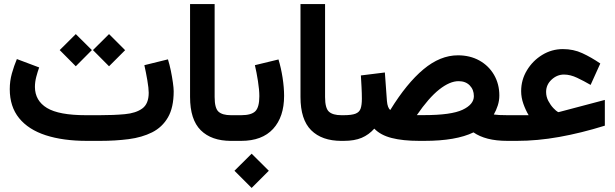

<svg xmlns="http://www.w3.org/2000/svg" viewBox="-20 -697 3041 950"><path d="M476.1 0H410.2Q292 0 206.3 -27.8Q120.6 -55.7 74.5 -112.5Q28.3 -169.4 28.3 -255.9Q28.3 -296.4 38.8 -333.7Q49.3 -371.1 63.5 -404.8L173.8 -363.3Q166 -341.8 159.4 -316.7Q152.8 -291.5 152.8 -266.6Q153.3 -198.7 212.4 -162.8Q271.5 -127 405.3 -127H472.7Q543 -127 597.9 -132.1Q652.8 -137.2 684.3 -160.4Q715.8 -183.6 715.8 -238.3Q715.8 -259.8 709 -299.8Q702.1 -339.8 694.3 -374.5L811 -403.3Q818.8 -378.4 825.2 -347.7Q831.5 -316.9 835.4 -289.1Q839.4 -261.2 839.4 -245.6Q839.4 -165 811 -116.2Q782.7 -67.4 732.7 -42.2Q682.6 -17.1 616.7 -8.5Q550.8 0 476.1 0ZM439.9 -449.2 519.5 -528.3 599.1 -448.7 519.5 -369.1ZM275.4 -449.2 355 -528.3 434.6 -449.2 355 -369.1Z M1134.8 0H1122.6Q1026.4 0 973.4 -52.5Q920.4 -105 920.4 -217.3V-676.8H1042V-216.8Q1042 -161.6 1061.3 -144.3Q1080.6 -127 1122.6 -127H1134.8Z M1385.7 -222.7Q1385.7 -118.7 1331.3 -59.3Q1276.9 0 1173.3 0H1114.7V-127H1173.3Q1223.6 -127 1243.4 -146.7Q1263.2 -166.5 1263.2 -221.2Q1263.2 -252.4 1256.3 -296.1Q1249.5 -339.8 1241.2 -374.5L1357.9 -402.8Q1370.6 -361.3 1378.2 -312.7Q1385.7 -264.2 1385.7 -222.7ZM1140.1 147.9 1225.1 63.5 1310.1 147.9 1225.1 232.9Z M1681.2 0H1668.9Q1572.8 0 1519.8 -52.5Q1466.8 -105 1466.8 -217.3V-676.8H1588.4V-216.8Q1588.4 -161.6 1607.7 -144.3Q1627 -127 1668.9 -127H1681.2Z M1911.1 -152.8Q1992.2 -284.7 2075.2 -354Q2158.2 -423.3 2245.6 -423.3Q2305.7 -423.3 2352.1 -397.5Q2398.4 -371.6 2424.6 -326.4Q2450.7 -281.2 2450.7 -224.6Q2450.7 -199.2 2442.9 -175Q2435.1 -150.9 2423.3 -130.4Q2433.6 -128.9 2450.4 -127.9Q2467.3 -127 2491.2 -127H2505.9V0H2491.2Q2435.5 0 2393.8 -10.7Q2352.1 -21.5 2322.8 -42Q2236.3 0 2079.6 0H2054.7Q1973.1 0 1918 -14.2Q1862.8 -28.3 1832 -60.5Q1805.2 -30.3 1769.5 -15.1Q1733.9 0 1681.2 0H1661.6V-127H1680.7Q1719.7 -127 1739 -134.5Q1758.3 -142.1 1764.4 -159.9Q1770.5 -177.7 1770.5 -208.5Q1770.5 -235.4 1768.8 -266.4Q1767.1 -297.4 1765.6 -323.7L1884.3 -338.4L1894.5 -197.3Q1897.5 -163.1 1911.1 -152.8ZM2077.6 -127.4Q2212.4 -127.4 2268.6 -153.8Q2324.7 -180.2 2324.7 -221.2Q2324.7 -253.4 2304.2 -274.4Q2283.7 -295.4 2249 -295.4Q2205.6 -295.4 2153.3 -254.2Q2101.1 -212.9 2042.5 -127.4Z M2558.6 -246.1Q2558.6 -301.8 2587.2 -349.1Q2615.7 -396.5 2662.8 -425.3Q2710 -454.1 2765.1 -454.1Q2817.4 -454.1 2861.3 -433.8Q2905.3 -413.6 2950.2 -382.8L2902.3 -276.9Q2869.6 -295.9 2835.7 -312Q2801.8 -328.1 2770.5 -328.1Q2736.3 -328.1 2709.2 -303Q2682.1 -277.8 2682.1 -242.2Q2682.1 -218.3 2693.1 -197.5Q2704.1 -176.8 2718 -162.1Q2731.9 -147.5 2741.7 -142.1Q2744.6 -142.1 2749.5 -143.6L2972.7 -202.6V-75.2Q2855 -38.6 2746.8 -19.3Q2638.7 0 2537.6 0H2486.3V-127H2595.7Q2580.6 -152.3 2569.6 -183.3Q2558.6 -214.4 2558.6 -246.1Z"/></svg>

Font: Vazir FD-WOL
Style: Bold-FD-WOL
Weight: 700
Designer: Saber Rastikerdar
Foundry: Saber Rastikerdar
Version: Version 30.1.0